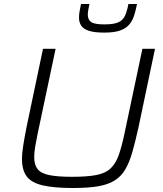

<svg xmlns="http://www.w3.org/2000/svg" viewBox="-20 -932 814 960"><path d="M346 8Q250 8 194 -5Q138 -18 114 -49.5Q90 -81 90 -136Q90 -167 96.5 -207Q103 -247 113 -298L195 -688H258L169 -267Q161 -229 156 -199.5Q151 -170 151 -146Q151 -108 168 -86.5Q185 -65 226.5 -56.5Q268 -48 340 -48Q417 -48 462.5 -57Q508 -66 533.5 -90.5Q559 -115 574 -157.5Q589 -200 603 -267L692 -688H755L673 -298Q657 -225 642 -172.5Q627 -120 606.5 -85Q586 -50 553 -29.5Q520 -9 470 -0.5Q420 8 346 8ZM502 -769Q452 -769 424.5 -778Q397 -787 386 -804Q375 -821 375 -843Q375 -859 378 -876Q381 -893 385 -912H427Q424 -896 421.5 -882.5Q419 -869 419 -858Q419 -834 435.5 -822Q452 -810 502 -810Q550 -810 573 -821Q596 -832 606 -855.5Q616 -879 622 -912H665Q659 -880 650.5 -854Q642 -828 626 -809Q610 -790 580.5 -779.5Q551 -769 502 -769Z"/></svg>

Font: Saira SemiExpanded Light
Style: Italic
Weight: 300
Width: 6
Italic angle: -12°
Designer: Hector Gatti with collaboration of the Omnibus-Type team
Foundry: Omnibus-Type
Version: Version 1.101